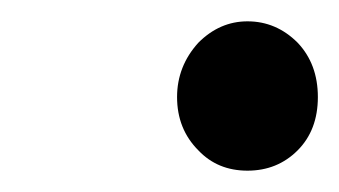

<svg xmlns="http://www.w3.org/2000/svg" viewBox="-20 -147 318 180"><path d="M166 -6Q146 -26 146 -56Q146 -85 166 -107Q186 -127 212 -127Q239 -127 259 -107Q278 -87 278 -56Q278 -25 259 -6Q240 13 212 13Q184 13 166 -6Z"/></svg>

Font: Source Han Sans Regular
Style: Regular
Weight: 400
Designer: Ryoko NISHIZUKA  (kana & ideographs); Paul D. Hunt (Latin, Greek & Cyrillic); Wenlong ZHANG  (bopomofo); Sandoll Communi
Foundry: Adobe Systems Incorporated
Version: Version 1.00 January 18, 2024, initial release